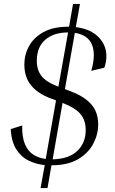

<svg xmlns="http://www.w3.org/2000/svg" viewBox="-20 -825 580 970"><path d="M476 -196Q476 -146 451 -98.5Q426 -51 374 -20.5Q322 10 240 10L220 125H185L206 9Q164 5 126 -13Q88 -31 63 -69.5Q38 -108 34 -173L92 -191Q91 -131 106.5 -95.5Q122 -60 149.5 -43Q177 -26 211 -22L263 -318L233 -329Q170 -353 136.5 -394.5Q103 -436 103 -499Q103 -549 127 -592.5Q151 -636 200 -663Q249 -690 324 -690H329L349 -805H384L363 -688Q427 -680 465 -649Q503 -618 513.5 -574.5Q524 -531 507 -483L441 -467Q465 -550 444.5 -599.5Q424 -649 358 -659L308 -375L341 -362Q407 -337 441.5 -297.5Q476 -258 476 -196ZM166 -517Q166 -471 190 -440.5Q214 -410 275 -387L324 -661H322Q252 -661 209 -624.5Q166 -588 166 -517ZM413 -168Q413 -218 386 -249.5Q359 -281 296 -305L246 -20Q328 -22 370.5 -62.5Q413 -103 413 -168Z"/></svg>

Font: Inria Serif Light
Style: Italic
Weight: 300
Italic angle: -10°
Designer: Black Foundry Team
Foundry: Black Foundry
Version: Version 1.000; ttfautohint (v1.8.3)